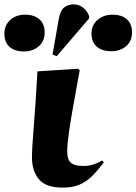

<svg xmlns="http://www.w3.org/2000/svg" viewBox="-123 -843 623 877"><path d="M164 14Q86 14 54.5 -24.5Q23 -63 23 -124Q23 -165 31.5 -268Q40 -371 48 -517L233 -529L241 -522Q228 -448 214.5 -375Q201 -302 192.5 -243Q184 -184 184 -151Q184 -133 188.5 -118Q193 -103 209 -94Q225 -85 260 -85Q283 -85 304.5 -92Q326 -99 344 -110L351 -101Q324 -65 298.5 -39.5Q273 -14 241 0Q209 14 164 14ZM136 -586 117 -594 145 -754Q152 -794 169.5 -808.5Q187 -823 214 -823Q237 -823 256 -808.5Q275 -794 284 -770V-759ZM386 -609Q343 -609 319 -630Q295 -651 295 -690Q295 -729 323 -752.5Q351 -776 391 -776Q433 -776 456.5 -755Q480 -734 480 -695Q480 -655 453 -632Q426 -609 386 -609ZM-14 -608Q-56 -608 -79.5 -629Q-103 -650 -103 -689Q-103 -728 -76 -752Q-49 -776 -9 -776Q34 -776 57.5 -754.5Q81 -733 81 -694Q81 -655 54 -631.5Q27 -608 -14 -608Z"/></svg>

Font: Literata 72pt ExtraBold
Style: Italic
Weight: 800
Italic angle: -2°
Designer: Latin by Veronika Burian and Jose Scaglione. Greek by Irene Vlachou. Cyrillic by Vera Evstafieva
Foundry: TypeTogether
Version: Version 3.002